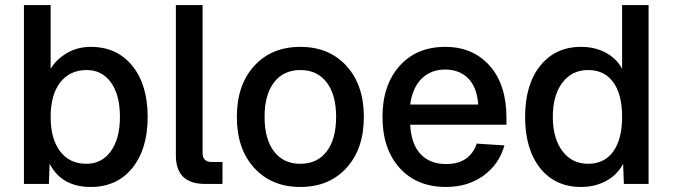

<svg xmlns="http://www.w3.org/2000/svg" viewBox="-20 -730 2670 762"><path d="M340 12Q225 12 177 -80L174 0H75V-710H181V-457Q203 -494 245 -519Q287 -544 340 -544Q444 -544 505 -469Q566 -394 566 -266Q566 -138 505 -63Q444 12 340 12ZM323 -80Q384 -80 420 -130Q456 -180 456 -266Q456 -353 420.5 -402.5Q385 -452 324 -452Q257 -452 219 -403Q181 -354 181 -266Q181 -179 218.5 -129.5Q256 -80 323 -80Z M794 0Q678 0 678 -113V-710H784V-123Q784 -87 821 -87H863V0Z M1355 -63.5Q1286 12 1172 12Q1058 12 989 -63.5Q920 -139 920 -266Q920 -393 989 -468.5Q1058 -544 1172 -544Q1286 -544 1355 -468.5Q1424 -393 1424 -266Q1424 -139 1355 -63.5ZM1067.5 -129Q1105 -80 1172 -80Q1239 -80 1276.5 -129Q1314 -178 1314 -266Q1314 -354 1276.5 -403Q1239 -452 1172 -452Q1105 -452 1067.5 -403Q1030 -354 1030 -266Q1030 -178 1067.5 -129Z M1750 12Q1634 12 1566 -63.5Q1498 -139 1498 -266Q1498 -392 1565.5 -468Q1633 -544 1747 -544Q1857 -544 1923.5 -469Q1990 -394 1990 -262V-235H1608Q1612 -158 1649 -118.5Q1686 -79 1751 -79Q1844 -79 1872 -160L1982 -153Q1961 -78 1899 -33Q1837 12 1750 12ZM1608 -315H1878Q1873 -384 1838 -419Q1803 -454 1747 -454Q1690 -454 1653.5 -418Q1617 -382 1608 -315Z M2286 12Q2183 12 2123.5 -63Q2064 -138 2064 -266Q2064 -394 2124 -469Q2184 -544 2286 -544Q2341 -544 2384 -521Q2427 -498 2449 -457V-710H2554V0H2456L2453 -80Q2431 -37 2386.5 -12.5Q2342 12 2286 12ZM2314 -80Q2379 -80 2414 -129Q2449 -178 2449 -266Q2449 -355 2414 -403.5Q2379 -452 2314 -452Q2250 -452 2212 -402Q2174 -352 2174 -266Q2174 -181 2212 -130.5Q2250 -80 2314 -80Z"/></svg>

Font: Txt Sans Medium
Style: Regular
Weight: 500
Designer: Open Source
Foundry: XRLN
Version: Version 1.0